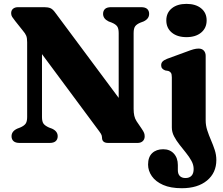

<svg xmlns="http://www.w3.org/2000/svg" viewBox="-20 -737 1152 990"><path d="M277.5 -34.5Q277.5 -18.5 267.2 -9.2Q257 0 236 0H81Q60 0 49.8 -9.2Q39.5 -18.5 39.5 -34.5Q39.5 -60 68.5 -73.5L84 -79.5Q103 -87.5 111.5 -98.5Q120 -109.5 120 -133.5V-519Q120 -541 115.2 -552.8Q110.5 -564.5 97.5 -579.5L58.5 -628.5Q48 -641.5 42.8 -649.8Q37.5 -658 37.5 -669Q37.5 -683.5 47.2 -691.8Q57 -700 73.5 -700H208Q227 -700 239.5 -695Q252 -690 265.5 -671L616 -200L592 -121V-566.5Q592 -590 584.2 -601Q576.5 -612 556 -620.5L540 -626.5Q511.5 -640.5 511.5 -665.5Q511.5 -681.5 521.5 -690.8Q531.5 -700 552.5 -700H707.5Q729 -700 739 -690.8Q749 -681.5 749 -665.5Q749 -640 720.5 -626.5L704.5 -620.5Q685 -612.5 677 -601.5Q669 -590.5 669 -566.5V-175.5Q669 -155 672.5 -139.8Q676 -124.5 684.5 -111.5L709 -75.5Q720 -59.5 723 -51.5Q726 -43.5 726 -34Q726 -18.5 716 -9.2Q706 0 689.5 0H537.5Q506 0 506 -27.5Q506 -37.5 500.8 -46.5Q495.5 -55.5 479 -77L146 -526L196.5 -572V-133.5Q196.5 -110 204.5 -99.2Q212.5 -88.5 232.5 -79.5L248.5 -73.5Q277.5 -60 277.5 -34.5ZM1040.5 -116Q1040.5 -90 1048.8 -64.8Q1057 -39.5 1068 -14.2Q1079 11 1087.2 36.2Q1095.5 61.5 1095.5 88Q1095.5 154 1047.5 193.8Q999.5 233.5 917.5 233.5Q859.5 233.5 821 216.5Q782.5 199.5 763 171.5Q743.5 143.5 743.5 111.5Q743.5 72.5 764.8 52.5Q786 32.5 821.5 32.5Q856 32.5 876.5 55Q897 77.5 897 114V140Q897 160.5 907.5 170.8Q918 181 936.5 181Q956.5 181 967.5 169.2Q978.5 157.5 978.5 134.5Q978.5 113 967.2 92.5Q956 72 939.2 51.2Q922.5 30.5 905.8 9.2Q889 -12 877.5 -34Q866 -56 866 -80V-338Q866 -354.5 861.5 -361.2Q857 -368 848.5 -371L831.5 -374Q821.5 -378 816.2 -384.2Q811 -390.5 811 -400.5Q811 -412 818 -419.5Q825 -427 841 -433.5L942 -470.5Q964 -479 977.8 -482.8Q991.5 -486.5 1004 -486.5Q1021.5 -486.5 1031 -476Q1040.5 -465.5 1040.5 -449ZM941.5 -545.5Q894 -545.5 865.8 -569Q837.5 -592.5 837.5 -632Q837.5 -671 865.8 -694Q894 -717 941.5 -717Q989 -717 1017.2 -694Q1045.5 -671 1045.5 -632Q1045.5 -592.5 1017.2 -569Q989 -545.5 941.5 -545.5Z"/></svg>

Font: Fraunces 28pt Soft Wonky
Style: Bold
Weight: 700
Version: Version 1.000;[b76b70a41]